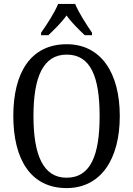

<svg xmlns="http://www.w3.org/2000/svg" viewBox="-20 -951 681 981"><path d="M190 -784V-771H227C258 -801 294 -835 320 -872C346 -835 382 -801 413 -771H450V-784C424 -822 382 -886 364 -931H277C259 -886 217 -822 190 -784ZM320 10C495 10 592 -137 592 -358C592 -580 495 -725 321 -725C137 -725 48 -580 48 -359C48 -137 137 10 320 10ZM320 -43C200 -43 151 -160 151 -358C151 -557 200 -672 321 -672C444 -672 489 -557 489 -358C489 -160 444 -43 320 -43Z"/></svg>

Font: Noto Serif Lao Condensed
Style: Regular
Weight: 400
Width: 3
Designer: Monotype Design Team
Foundry: Monotype Imaging Inc.
Version: Version 2.003